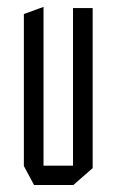

<svg xmlns="http://www.w3.org/2000/svg" viewBox="-20 -527 332 547"><path d="M188 0V-504H244V-48L189 0ZM77 0 48 -54V-55H188V0ZM48 -55V-487L103 -507H104V-55Z"/></svg>

Font: Foldit Light
Style: Regular
Weight: 300
Version: Version 1.003